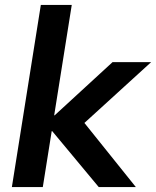

<svg xmlns="http://www.w3.org/2000/svg" viewBox="-20 -756 631 776"><path d="M28 0 145 -736H270L199 -290H201L435 -505H591L298 -238V-288L529 0H379L191 -226H189L153 0Z"/></svg>

Font: Mulish ExtraLight
Style: Italic
Weight: 200
Italic angle: -9°
Designer: Vernon Adams
Foundry: Vernon Adams
Version: Version 3.603